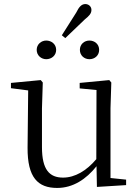

<svg xmlns="http://www.w3.org/2000/svg" viewBox="-20 -913 688 947"><path d="M208 -621C234 -621 257 -639 257 -667C257 -695 234 -713 208 -713C184 -713 161 -695 161 -667C161 -639 184 -621 208 -621ZM285 -739 302 -725 398 -817C419 -834 431 -846 431 -864C431 -882 416 -893 401 -893C383 -893 370 -880 356 -851ZM421 -621C447 -621 469 -639 469 -667C469 -695 447 -713 421 -713C396 -713 374 -695 374 -667C374 -639 396 -621 421 -621ZM458 9 602 0V-27L525 -35V-379L529 -506L519 -518L373 -504V-477L456 -469L455 -128C407 -71 350 -37 291 -37C224 -37 187 -76 187 -187V-379L191 -506L181 -518L34 -504V-478L119 -467L116 -185C115 -37 167 14 262 14C340 14 405 -29 456 -93Z"/></svg>

Font: Noto Serif KR Light
Style: Regular
Weight: 300
Designer: Ryoko NISHIZUKA 西塚涼子 (kana & ideographs); Frank Grießhammer (Latin, Greek & Cyrillic); Wenlong ZHANG 张文龙 (bopomofo); San
Foundry: Adobe
Version: Version 2.001;hotconv 1.1.0;makeotfexe 2.6.0